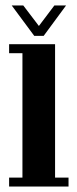

<svg xmlns="http://www.w3.org/2000/svg" viewBox="-20 -686 284 706"><path d="M13.5 0V-33H62.5V-490.5H13.5V-523.5H182.5V-33H232V0ZM106 -554 23 -666H65.5L123 -590.5L180 -666H223L140.5 -554Z"/></svg>

Font: Imbue 24pt
Style: Bold
Weight: 700
Designer: Tyler Finck
Foundry: Etcetera Type Company
Version: Version 1.102